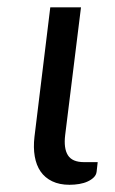

<svg xmlns="http://www.w3.org/2000/svg" viewBox="-20 -497 314 522"><path d="M116.7 -477.1H200.2L157.2 -129.9Q152.8 -93.8 164.6 -75Q176.3 -56.2 208.5 -56.2H245.6L242.7 -30.3Q241.7 -21.5 235.1 -14.9Q228.5 -8.3 218.5 -3.7Q208.5 1 195.6 3.2Q182.6 5.4 168.9 5.4Q141.6 5.4 121.8 -4.2Q102.1 -13.7 90.3 -30.8Q78.6 -47.9 74.5 -71.8Q70.3 -95.7 73.7 -125Z"/></svg>

Font: Carlito
Style: Italic
Weight: 400
Italic angle: -7°
Designer: Lukasz Dziedzic
Foundry: tyPoland Lukasz Dziedzic
Version: Version 1.104